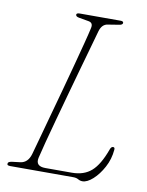

<svg xmlns="http://www.w3.org/2000/svg" viewBox="-81 -759 634 828"><g transform="rotate(10 236.0 -345.0)"><path d="M295.5 0H20Q4 0 6.5 -9Q6.5 -17 24 -19.5L60.5 -24Q92.5 -28.5 104 -67Q112 -95.5 124.8 -142.2Q137.5 -189 153.2 -245.8Q169 -302.5 185.2 -362Q201.5 -421.5 216.2 -477Q231 -532.5 242.5 -576.8Q254 -621 259.5 -646.5Q265 -670 244.5 -674L201.5 -681.5Q186.5 -684 186.5 -692.5Q186.5 -700 201 -700H380Q392 -700 392 -692.5Q392 -683.5 375 -681.5L328.5 -674Q303 -671 293.5 -639Q287 -615 274.2 -570.2Q261.5 -525.5 245.5 -468.5Q229.5 -411.5 212.5 -350.2Q195.5 -289 179.8 -231.5Q164 -174 152 -128.2Q140 -82.5 134 -56.5Q125.5 -18 170.5 -18H286.5Q339 -18 371.8 -46.8Q404.5 -75.5 429.5 -144.5Q434 -158 442.5 -158Q451 -158 449.5 -146.5Q446 -105.5 426.8 -69.8Q407.5 -34 382.8 -11.8Q358 10.5 337.5 10.5Q327 10.5 318.2 5.2Q309.5 0 295.5 0Z"/></g></svg>

Font: Fraunces 72pt S050 Thin
Style: Italic
Weight: 100
Italic angle: -16°
Version: Version 1.000; ttfautohint (v1.8.3)